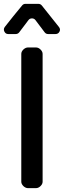

<svg xmlns="http://www.w3.org/2000/svg" viewBox="-29 -973 330 993"><path d="M257.8 -796.9H219.7Q209 -796.9 202.1 -805.7Q184.6 -829.1 154.3 -869.1Q147.5 -877.9 136.2 -877.9Q125 -877.9 118.2 -869.1Q107.4 -855.5 70.3 -805.7Q63.5 -796.9 51.8 -796.9H13.7Q0 -796.9 -6.3 -809.6Q-12.7 -822.3 -3.9 -834Q41 -891.6 85 -944.3Q91.8 -953.1 102.5 -953.1H168.9Q180.7 -953.1 187.5 -944.3L275.4 -834Q285.2 -822.3 278.8 -809.6Q272.5 -796.9 257.8 -796.9ZM81.1 -694.3Q81.1 -706.1 91.8 -716.8Q103.5 -727.5 115.2 -727.5Q126 -727.5 136.7 -727.5Q146.5 -727.5 157.2 -727.5Q169.9 -727.5 180.7 -716.8Q191.4 -706.1 191.4 -694.3Q191.4 -529.3 191.4 -363.3Q191.4 -198.2 191.4 -33.2Q191.4 -21.5 180.7 -10.7Q169.9 0 157.2 0Q146.5 0 136.7 0Q126 0 115.2 0Q103.5 0 91.8 -10.7Q81.1 -21.5 81.1 -33.2Q81.1 -198.2 81.1 -363.3Q81.1 -529.3 81.1 -694.3Z"/></svg>

Font: DeepSea
Style: Medium
Weight: 500
Designer: Stem
Version: Version 3.019;git-0a5106e0b